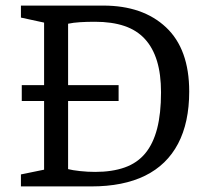

<svg xmlns="http://www.w3.org/2000/svg" viewBox="-20 -668 742 688"><path d="M55 0V-43L138 -60V-587L55 -605V-648H350Q492 -648 575 -570Q658 -492 658 -340Q658 -229 618 -153Q578 -77 500 -38.5Q422 0 307 0ZM321 -52Q382 -52 427 -68Q472 -84 500.5 -118.5Q529 -153 543 -207Q557 -261 557 -337Q557 -402 542.5 -449.5Q528 -497 499 -528.5Q470 -560 425.5 -575Q381 -590 320 -590Q291 -590 267 -588.5Q243 -587 224 -583V-62Q239 -58 266.5 -55Q294 -52 321 -52ZM58 -306V-363H405V-306Z"/></svg>

Font: Faustina
Style: Regular
Weight: 400
Designer: Alfonso Garcia
Foundry: http://www.omnibus-type.com
Version: Version 1.200